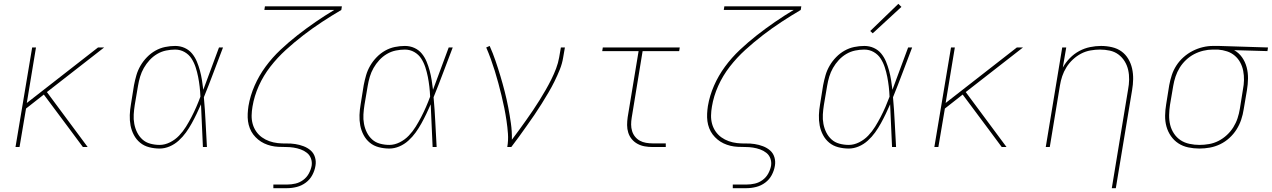

<svg xmlns="http://www.w3.org/2000/svg" viewBox="-20 -768 6644 1003"><path d="M61 0 148 -520H168L120 -230L492 -520H524L225 -287L438 0H413L344 -93L209 -274L116 -201L82 0Z M814 8Q786 8 759 1Q732 -6 712 -22.5Q692 -39 679.5 -62.5Q667 -86 662 -112.5Q657 -139 658 -167Q659 -195 664 -223L680 -323Q685 -349 692.5 -375Q700 -401 714 -425Q728 -449 748 -469.5Q768 -490 792 -503.5Q816 -517 842.5 -522.5Q869 -528 895 -528Q922 -528 945 -517.5Q968 -507 983.5 -488Q999 -469 1008.5 -446Q1018 -423 1024.5 -399Q1031 -375 1035 -349.5Q1039 -324 1042 -299Q1063 -354 1083 -409.5Q1103 -465 1124 -520H1145Q1120 -455 1095.5 -389.5Q1071 -324 1045 -260Q1051 -195 1054 -130Q1057 -65 1061 0H1040Q1037 -56 1035 -111.5Q1033 -167 1030 -223Q1019 -198 1007 -173Q995 -148 981.5 -123.5Q968 -99 951.5 -76Q935 -53 913.5 -33.5Q892 -14 866 -3Q840 8 814 8ZM814 -11Q841 -11 868 -24.5Q895 -38 915.5 -59.5Q936 -81 951.5 -106Q967 -131 980.5 -157Q994 -183 1005.5 -209.5Q1017 -236 1027 -263Q1026 -289 1023 -315Q1020 -341 1015 -366.5Q1010 -392 1002 -416.5Q994 -441 980.5 -462Q967 -483 944.5 -496Q922 -509 895 -509Q872 -509 847.5 -504Q823 -499 801 -486Q779 -473 761.5 -454Q744 -435 731.5 -413Q719 -391 712 -367.5Q705 -344 701 -320L684 -220Q680 -195 678.5 -170Q677 -145 681.5 -121Q686 -97 696.5 -76Q707 -55 724 -39.5Q741 -24 765 -17.5Q789 -11 814 -11Z M1408 215V196H1480Q1502 196 1523.5 191Q1545 186 1563.5 172.5Q1582 159 1593 139Q1604 119 1608 98Q1611 78 1604.5 60Q1598 42 1583.5 30.5Q1569 19 1551 12.5Q1533 6 1513.5 3Q1494 0 1474 0Q1454 0 1434 -1Q1414 -2 1395.5 -6.5Q1377 -11 1360 -19Q1343 -27 1328.5 -39Q1314 -51 1303 -65.5Q1292 -80 1285 -98Q1278 -116 1275.5 -135Q1273 -154 1274 -174Q1275 -194 1278 -214Q1278 -214 1278 -214Q1278 -214 1278 -214Q1287 -268 1310 -320.5Q1333 -373 1367.5 -420Q1402 -467 1445 -507.5Q1488 -548 1534 -584Q1580 -620 1628 -653Q1676 -686 1726 -716H1361L1364 -735H1766L1763 -716Q1712 -686 1662.5 -653.5Q1613 -621 1565.5 -584.5Q1518 -548 1473.5 -507.5Q1429 -467 1392.5 -420Q1356 -373 1332 -319.5Q1308 -266 1299 -211Q1295 -188 1294.5 -165Q1294 -142 1300 -120.5Q1306 -99 1318.5 -81Q1331 -63 1348.5 -50.5Q1366 -38 1387 -30.5Q1408 -23 1430.5 -20.5Q1453 -18 1476.5 -18.5Q1500 -19 1522.5 -15.5Q1545 -12 1566 -4Q1587 4 1603 18Q1619 32 1625.5 53.5Q1632 75 1628 98Q1624 123 1611.5 146.5Q1599 170 1577.5 186Q1556 202 1530.5 208.5Q1505 215 1480 215Z M2014 8Q1986 8 1959 1Q1932 -6 1912 -22.5Q1892 -39 1879.5 -62.5Q1867 -86 1862 -112.5Q1857 -139 1858 -167Q1859 -195 1864 -223L1880 -323Q1885 -349 1892.5 -375Q1900 -401 1914 -425Q1928 -449 1948 -469.5Q1968 -490 1992 -503.5Q2016 -517 2042.5 -522.5Q2069 -528 2095 -528Q2122 -528 2145 -517.5Q2168 -507 2183.5 -488Q2199 -469 2208.5 -446Q2218 -423 2224.5 -399Q2231 -375 2235 -349.5Q2239 -324 2242 -299Q2263 -354 2283 -409.5Q2303 -465 2324 -520H2345Q2320 -455 2295.5 -389.5Q2271 -324 2245 -260Q2251 -195 2254 -130Q2257 -65 2261 0H2240Q2237 -56 2235 -111.5Q2233 -167 2230 -223Q2219 -198 2207 -173Q2195 -148 2181.5 -123.5Q2168 -99 2151.5 -76Q2135 -53 2113.5 -33.5Q2092 -14 2066 -3Q2040 8 2014 8ZM2014 -11Q2041 -11 2068 -24.5Q2095 -38 2115.5 -59.5Q2136 -81 2151.5 -106Q2167 -131 2180.5 -157Q2194 -183 2205.5 -209.5Q2217 -236 2227 -263Q2226 -289 2223 -315Q2220 -341 2215 -366.5Q2210 -392 2202 -416.5Q2194 -441 2180.5 -462Q2167 -483 2144.5 -496Q2122 -509 2095 -509Q2072 -509 2047.5 -504Q2023 -499 2001 -486Q1979 -473 1961.5 -454Q1944 -435 1931.5 -413Q1919 -391 1912 -367.5Q1905 -344 1901 -320L1884 -220Q1880 -195 1878.5 -170Q1877 -145 1881.5 -121Q1886 -97 1896.5 -76Q1907 -55 1924 -39.5Q1941 -24 1965 -17.5Q1989 -11 2014 -11Z M2630 0Q2636 -35 2633.5 -69.5Q2631 -104 2626 -137.5Q2621 -171 2614.5 -203.5Q2608 -236 2600 -268.5Q2592 -301 2583.5 -333Q2575 -365 2565 -397Q2555 -429 2544 -459.5Q2533 -490 2520 -520L2538 -528Q2555 -490 2568.5 -450.5Q2582 -411 2594 -371Q2606 -331 2616.5 -290Q2627 -249 2635 -207.5Q2643 -166 2649 -123.5Q2655 -81 2654 -38Q2673 -63 2691.5 -88.5Q2710 -114 2728.5 -140Q2747 -166 2764.5 -192Q2782 -218 2798.5 -244.5Q2815 -271 2830.5 -298Q2846 -325 2860 -353Q2874 -381 2885 -410Q2896 -439 2901 -468L2910 -520H2931L2922 -468Q2917 -436 2904.5 -405Q2892 -374 2877 -343.5Q2862 -313 2844.5 -283.5Q2827 -254 2809 -225Q2791 -196 2771.5 -167.5Q2752 -139 2732 -111Q2712 -83 2692 -55Q2672 -27 2651 0Z M3389 0Q3368 0 3348 -3.5Q3328 -7 3310.5 -16.5Q3293 -26 3280.5 -41Q3268 -56 3262 -75Q3256 -94 3256 -114.5Q3256 -135 3259 -156L3316 -501H3126L3129 -520H3531L3528 -501H3337L3280 -153Q3277 -135 3277 -117.5Q3277 -100 3282 -83.5Q3287 -67 3297.5 -54Q3308 -41 3322.5 -33Q3337 -25 3354.5 -22Q3372 -19 3389 -19H3458V0Z M3808 215V196H3880Q3902 196 3923.5 191Q3945 186 3963.5 172.5Q3982 159 3993 139Q4004 119 4008 98Q4011 78 4004.5 60Q3998 42 3983.5 30.5Q3969 19 3951 12.5Q3933 6 3913.5 3Q3894 0 3874 0Q3854 0 3834 -1Q3814 -2 3795.5 -6.5Q3777 -11 3760 -19Q3743 -27 3728.5 -39Q3714 -51 3703 -65.5Q3692 -80 3685 -98Q3678 -116 3675.5 -135Q3673 -154 3674 -174Q3675 -194 3678 -214Q3678 -214 3678 -214Q3678 -214 3678 -214Q3687 -268 3710 -320.5Q3733 -373 3767.5 -420Q3802 -467 3845 -507.5Q3888 -548 3934 -584Q3980 -620 4028 -653Q4076 -686 4126 -716H3761L3764 -735H4166L4163 -716Q4112 -686 4062.5 -653.5Q4013 -621 3965.5 -584.5Q3918 -548 3873.5 -507.5Q3829 -467 3792.5 -420Q3756 -373 3732 -319.5Q3708 -266 3699 -211Q3695 -188 3694.5 -165Q3694 -142 3700 -120.5Q3706 -99 3718.5 -81Q3731 -63 3748.5 -50.5Q3766 -38 3787 -30.5Q3808 -23 3830.5 -20.5Q3853 -18 3876.5 -18.5Q3900 -19 3922.5 -15.5Q3945 -12 3966 -4Q3987 4 4003 18Q4019 32 4025.5 53.5Q4032 75 4028 98Q4024 123 4011.5 146.5Q3999 170 3977.5 186Q3956 202 3930.5 208.5Q3905 215 3880 215Z M4414 8Q4386 8 4359 1Q4332 -6 4312 -22.5Q4292 -39 4279.5 -62.5Q4267 -86 4262 -112.5Q4257 -139 4258 -167Q4259 -195 4264 -223L4280 -323Q4285 -349 4292.5 -375Q4300 -401 4314 -425Q4328 -449 4348 -469.5Q4368 -490 4392 -503.5Q4416 -517 4442.5 -522.5Q4469 -528 4495 -528Q4522 -528 4545 -517.5Q4568 -507 4583.5 -488Q4599 -469 4608.5 -446Q4618 -423 4624.5 -399Q4631 -375 4635 -349.5Q4639 -324 4642 -299Q4663 -354 4683 -409.5Q4703 -465 4724 -520H4745Q4720 -455 4695.5 -389.5Q4671 -324 4645 -260Q4651 -195 4654 -130Q4657 -65 4661 0H4640Q4637 -56 4635 -111.5Q4633 -167 4630 -223Q4619 -198 4607 -173Q4595 -148 4581.5 -123.5Q4568 -99 4551.5 -76Q4535 -53 4513.5 -33.5Q4492 -14 4466 -3Q4440 8 4414 8ZM4414 -11Q4441 -11 4468 -24.5Q4495 -38 4515.5 -59.5Q4536 -81 4551.5 -106Q4567 -131 4580.5 -157Q4594 -183 4605.5 -209.5Q4617 -236 4627 -263Q4626 -289 4623 -315Q4620 -341 4615 -366.5Q4610 -392 4602 -416.5Q4594 -441 4580.5 -462Q4567 -483 4544.5 -496Q4522 -509 4495 -509Q4472 -509 4447.5 -504Q4423 -499 4401 -486Q4379 -473 4361.5 -454Q4344 -435 4331.5 -413Q4319 -391 4312 -367.5Q4305 -344 4301 -320L4284 -220Q4280 -195 4278.5 -170Q4277 -145 4281.5 -121Q4286 -97 4296.5 -76Q4307 -55 4324 -39.5Q4341 -24 4365 -17.5Q4389 -11 4414 -11ZM4539 -594 4526 -606 4673 -748 4689 -732Z M4861 0 4948 -520H4968L4920 -230L5292 -520H5324L5025 -287L5238 0H5213L5144 -93L5009 -274L4916 -201L4882 0Z M5788 215 5873 -300Q5878 -326 5878.5 -352Q5879 -378 5873.5 -402.5Q5868 -427 5855 -448Q5842 -469 5822.5 -483.5Q5803 -498 5778 -503.5Q5753 -509 5726 -509Q5702 -509 5676.5 -504.5Q5651 -500 5628 -488Q5605 -476 5585 -457.5Q5565 -439 5551 -416.5Q5537 -394 5529 -370Q5521 -346 5517 -321L5464 0H5443L5529 -520H5550L5532 -415Q5547 -442 5569 -464.5Q5591 -487 5618 -501.5Q5645 -516 5674.5 -522Q5704 -528 5732 -528Q5761 -528 5789 -521.5Q5817 -515 5838.5 -499.5Q5860 -484 5874 -460.5Q5888 -437 5894 -410Q5900 -383 5899.5 -354.5Q5899 -326 5894 -297L5809 215Z M6246 8Q6216 8 6187.5 2Q6159 -4 6136 -19Q6113 -34 6097 -57Q6081 -80 6073.5 -107Q6066 -134 6066.5 -164Q6067 -194 6072 -223L6088 -323Q6093 -350 6101.5 -376Q6110 -402 6125.5 -426Q6141 -450 6163 -469.5Q6185 -489 6210.5 -502Q6236 -515 6263 -521.5Q6290 -528 6316 -528Q6320 -528 6323.5 -528Q6327 -528 6331 -528Q6335 -528 6339.5 -528Q6344 -528 6348 -528L6604 -520L6601 -501L6427 -506Q6452 -492 6468.5 -468.5Q6485 -445 6492.5 -416.5Q6500 -388 6499.5 -357.5Q6499 -327 6494 -297L6477 -197Q6473 -170 6464 -143Q6455 -116 6439.5 -91.5Q6424 -67 6402 -47Q6380 -27 6354 -14.5Q6328 -2 6300.5 3Q6273 8 6246 8ZM6246 -11Q6271 -11 6296.5 -15.5Q6322 -20 6345.5 -32Q6369 -44 6389 -62.5Q6409 -81 6423 -103.5Q6437 -126 6445 -150.5Q6453 -175 6457 -200L6473 -300Q6478 -325 6478.5 -349.5Q6479 -374 6474.5 -397.5Q6470 -421 6459 -441.5Q6448 -462 6430.5 -477Q6413 -492 6390.5 -499.5Q6368 -507 6343 -509H6328Q6325 -509 6321.5 -509Q6318 -509 6315 -509Q6291 -509 6266 -503Q6241 -497 6218 -485Q6195 -473 6175.5 -454.5Q6156 -436 6142.5 -414Q6129 -392 6121 -368Q6113 -344 6109 -320L6092 -220Q6088 -194 6087.5 -167Q6087 -140 6093 -115.5Q6099 -91 6113 -70Q6127 -49 6147.5 -35.5Q6168 -22 6194 -16.5Q6220 -11 6246 -11Z"/></svg>

Font: Iosevka SS04 Thin Extended
Style: Italic
Weight: 100
Width: 7
Italic angle: -9°
Monospace: yes
Designer: Belleve Invis
Foundry: Belleve Invis
Version: Version 19.0.0; ttfautohint (v1.8.4)